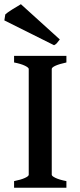

<svg xmlns="http://www.w3.org/2000/svg" viewBox="-34 -876 371 896"><path d="M31.7 -30.8Q63.5 -37.1 81.8 -45.4Q100.1 -53.7 100.1 -60.5V-554.2Q100.1 -560.5 82.3 -569.3Q64.5 -578.1 31.7 -584.5V-615.2H275.9V-584.5Q243.7 -577.6 225.6 -569.6Q207.5 -561.5 207.5 -554.2V-60.5Q207.5 -54.2 225.3 -45.7Q243.2 -37.1 275.9 -30.8V0H31.7ZM-13.7 -780.8 -9.3 -808.6Q-2.9 -815.4 22.9 -831.8Q48.8 -848.1 63.5 -856.4L245.1 -691.9Q235.8 -679.2 230.7 -673.8Q225.6 -668.5 218.3 -665Z"/></svg>

Font: David Libre Medium
Style: Regular
Weight: 500
Version: Version 1.000